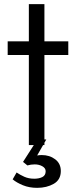

<svg xmlns="http://www.w3.org/2000/svg" viewBox="-20 -699 366 925"><path d="M119 0V-434H17V-500H119V-679H194V-500H309V-434H194V0ZM159 206Q121 206 90.5 193.5Q60 181 41 165L60 132Q76 143 97 152.5Q118 162 145 162Q168 162 184 154Q200 146 200 126Q200 111 184 102Q168 93 147 93Q129 93 112 98L91 81L160 -27H203L159 50Q171 48 181 48Q219 48 246 68.5Q273 89 273 125Q273 167 239 186.5Q205 206 159 206Z"/></svg>

Font: Questrial
Style: Regular
Weight: 400
Designer: Joe Prince, Laura Meseguer
Foundry: Joe Prince, Laura Meseguer
Version: Version 2.000; ttfautohint (v1.8.3)